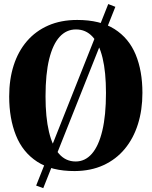

<svg xmlns="http://www.w3.org/2000/svg" viewBox="-20 -854 767 972"><path d="M528 -833.5 564 -819.5 199 98.5 163 85.5ZM358.5 12Q242 12.5 168.5 -35.2Q95 -83 60.8 -168.5Q26.5 -254 26.5 -365.5Q26.5 -452 49.2 -523Q72 -594 116.2 -645.5Q160.5 -697 224.5 -725Q288.5 -753 371 -753Q487 -753 559.8 -706.8Q632.5 -660.5 666.8 -577.8Q701 -495 701 -384Q701 -297.5 678.2 -225.2Q655.5 -153 611.5 -100Q567.5 -47 503.8 -17.8Q440 11.5 358.5 12ZM363 -36.5Q411 -36.5 445.2 -75.8Q479.5 -115 498 -192.5Q516.5 -270 516.5 -383.5Q516.5 -489.5 499.2 -560.8Q482 -632 448.2 -668.5Q414.5 -705 364.5 -705Q316 -705 281.8 -667.5Q247.5 -630 229 -555Q210.5 -480 210.5 -366Q210.5 -260 228 -186.5Q245.5 -113 279.2 -74.8Q313 -36.5 363 -36.5Z"/></svg>

Font: Merriweather 72pt ExtraBold
Style: Regular
Weight: 800
Version: Version 2.100